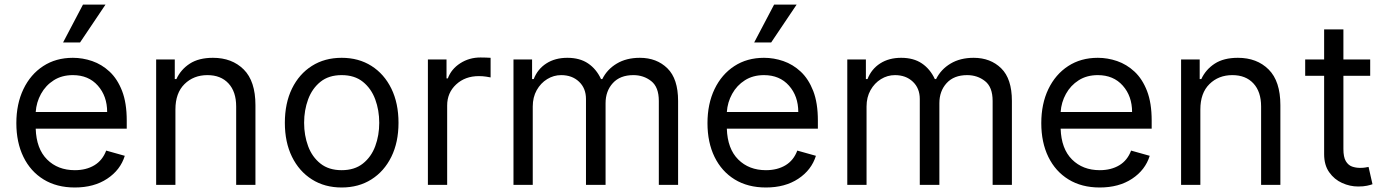

<svg xmlns="http://www.w3.org/2000/svg" viewBox="-20 -804 6029 835"><path d="M305.4 11.4Q226.6 11.4 169.6 -23.6Q112.6 -58.6 81.9 -121.6Q51.1 -184.7 51.1 -268.5Q51.1 -352.3 81.9 -416.4Q112.6 -480.5 167.8 -516.5Q223 -552.6 296.9 -552.6Q339.5 -552.6 381 -538.4Q422.6 -524.1 456.7 -492.4Q490.8 -460.6 511 -408.4Q531.2 -356.2 531.2 -279.8V-244.3H135.3Q138.1 -157 184.8 -110.4Q231.5 -63.9 305.4 -63.9Q354.8 -63.9 390.3 -85.2Q425.8 -106.5 441.8 -149.1L522.7 -126.4Q503.6 -64.6 446 -26.6Q388.5 11.4 305.4 11.4ZM135.3 -316.8H446Q446 -386 405.5 -431.6Q365.1 -477.3 296.9 -477.3Q248.9 -477.3 213.8 -454.9Q178.6 -432.5 158.4 -395.8Q138.1 -359 135.3 -316.8ZM254.3 -619.3 340.9 -784.1H438.9L328.1 -619.3Z M742.9 -328.1V0H659.1V-545.5H740.1V-460.2H747.2Q766.3 -501.8 805.4 -527.2Q844.5 -552.6 906.2 -552.6Q989 -552.6 1040 -501.8Q1090.9 -451 1090.9 -346.6V0H1007.1V-340.9Q1007.1 -405.2 973.7 -441.2Q940.3 -477.3 882.1 -477.3Q822.1 -477.3 782.5 -438.4Q742.9 -399.5 742.9 -328.1Z M1465.9 11.4Q1392 11.4 1336.5 -23.8Q1280.9 -58.9 1249.8 -122.2Q1218.8 -185.4 1218.8 -269.9Q1218.8 -355.1 1249.8 -418.7Q1280.9 -482.2 1336.5 -517.4Q1392 -552.6 1465.9 -552.6Q1539.8 -552.6 1595.3 -517.4Q1650.9 -482.2 1682 -418.7Q1713.1 -355.1 1713.1 -269.9Q1713.1 -185.4 1682 -122.2Q1650.9 -58.9 1595.3 -23.8Q1539.8 11.4 1465.9 11.4ZM1465.9 -63.9Q1522 -63.9 1558.2 -92.7Q1594.5 -121.4 1611.9 -168.3Q1629.3 -215.2 1629.3 -269.9Q1629.3 -324.6 1611.9 -371.8Q1594.5 -419 1558.2 -448.2Q1522 -477.3 1465.9 -477.3Q1409.8 -477.3 1373.6 -448.2Q1337.4 -419 1320 -371.8Q1302.6 -324.6 1302.6 -269.9Q1302.6 -215.2 1320 -168.3Q1337.4 -121.4 1373.6 -92.7Q1409.8 -63.9 1465.9 -63.9Z M1840.9 0V-545.5H1921.9V-463.1H1927.6Q1942.5 -503.6 1981.5 -528.8Q2020.6 -554 2069.6 -554Q2078.8 -554 2092.7 -553.6Q2106.5 -553.3 2113.6 -552.6V-467.3Q2109.4 -468.4 2094.3 -470.7Q2079.2 -473 2062.5 -473Q2002.8 -473 1963.8 -436.8Q1924.7 -400.6 1924.7 -345.2V0Z M2213.1 0V-545.5H2294V-460.2H2301.1Q2318.2 -503.9 2356.2 -528.2Q2394.2 -552.6 2447.4 -552.6Q2501.4 -552.6 2537.5 -528.2Q2573.5 -503.9 2593.8 -460.2H2599.4Q2620.4 -502.5 2662.3 -527.5Q2704.2 -552.6 2762.8 -552.6Q2835.9 -552.6 2882.5 -506.9Q2929 -461.3 2929 -365.1V0H2845.2V-365.1Q2845.2 -425.4 2812.1 -451.3Q2779.1 -477.3 2734.4 -477.3Q2676.8 -477.3 2645.2 -442.6Q2613.6 -408 2613.6 -355.1V0H2528.4V-373.6Q2528.4 -420.1 2498.2 -448.7Q2468 -477.3 2420.5 -477.3Q2387.8 -477.3 2359.6 -459.9Q2331.3 -442.5 2314.1 -411.8Q2296.9 -381 2296.9 -340.9V0Z M3311.1 11.4Q3232.2 11.4 3175.2 -23.6Q3118.3 -58.6 3087.5 -121.6Q3056.8 -184.7 3056.8 -268.5Q3056.8 -352.3 3087.5 -416.4Q3118.3 -480.5 3173.5 -516.5Q3228.7 -552.6 3302.6 -552.6Q3345.2 -552.6 3386.7 -538.4Q3428.3 -524.1 3462.4 -492.4Q3496.4 -460.6 3516.7 -408.4Q3536.9 -356.2 3536.9 -279.8V-244.3H3141Q3143.8 -157 3190.5 -110.4Q3237.2 -63.9 3311.1 -63.9Q3360.4 -63.9 3396 -85.2Q3431.5 -106.5 3447.4 -149.1L3528.4 -126.4Q3509.2 -64.6 3451.7 -26.6Q3394.2 11.4 3311.1 11.4ZM3141 -316.8H3451.7Q3451.7 -386 3411.2 -431.6Q3370.7 -477.3 3302.6 -477.3Q3254.6 -477.3 3219.5 -454.9Q3184.3 -432.5 3164.1 -395.8Q3143.8 -359 3141 -316.8ZM3259.9 -619.3 3346.6 -784.1H3444.6L3333.8 -619.3Z M3664.8 0V-545.5H3745.7V-460.2H3752.8Q3769.9 -503.9 3807.9 -528.2Q3845.9 -552.6 3899.1 -552.6Q3953.1 -552.6 3989.2 -528.2Q4025.2 -503.9 4045.5 -460.2H4051.1Q4072.1 -502.5 4114 -527.5Q4155.9 -552.6 4214.5 -552.6Q4287.6 -552.6 4334.2 -506.9Q4380.7 -461.3 4380.7 -365.1V0H4296.9V-365.1Q4296.9 -425.4 4263.8 -451.3Q4230.8 -477.3 4186.1 -477.3Q4128.6 -477.3 4096.9 -442.6Q4065.3 -408 4065.3 -355.1V0H3980.1V-373.6Q3980.1 -420.1 3949.9 -448.7Q3919.7 -477.3 3872.2 -477.3Q3839.5 -477.3 3811.3 -459.9Q3783 -442.5 3765.8 -411.8Q3748.6 -381 3748.6 -340.9V0Z M4762.8 11.4Q4683.9 11.4 4627 -23.6Q4570 -58.6 4539.2 -121.6Q4508.5 -184.7 4508.5 -268.5Q4508.5 -352.3 4539.2 -416.4Q4570 -480.5 4625.2 -516.5Q4680.4 -552.6 4754.3 -552.6Q4796.9 -552.6 4838.4 -538.4Q4880 -524.1 4914.1 -492.4Q4948.2 -460.6 4968.4 -408.4Q4988.6 -356.2 4988.6 -279.8V-244.3H4592.7Q4595.5 -157 4642.2 -110.4Q4688.9 -63.9 4762.8 -63.9Q4812.1 -63.9 4847.7 -85.2Q4883.2 -106.5 4899.1 -149.1L4980.1 -126.4Q4960.9 -64.6 4903.4 -26.6Q4845.9 11.4 4762.8 11.4ZM4592.7 -316.8H4903.4Q4903.4 -386 4862.9 -431.6Q4822.4 -477.3 4754.3 -477.3Q4706.3 -477.3 4671.2 -454.9Q4636 -432.5 4615.8 -395.8Q4595.5 -359 4592.7 -316.8Z M5200.3 -328.1V0H5116.5V-545.5H5197.4V-460.2H5204.5Q5223.7 -501.8 5262.8 -527.2Q5301.8 -552.6 5363.6 -552.6Q5446.4 -552.6 5497.3 -501.8Q5548.3 -451 5548.3 -346.6V0H5464.5V-340.9Q5464.5 -405.2 5431.1 -441.2Q5397.7 -477.3 5339.5 -477.3Q5279.5 -477.3 5239.9 -438.4Q5200.3 -399.5 5200.3 -328.1Z M5938.9 -545.5V-474.4H5822.4V-156.2Q5822.4 -120.7 5832.9 -103.2Q5843.4 -85.6 5859.9 -79.7Q5876.4 -73.9 5894.9 -73.9Q5908.7 -73.9 5917.6 -75.5Q5926.5 -77.1 5931.8 -78.1L5948.9 -2.8Q5940.3 0.4 5925.1 3.7Q5909.8 7.1 5886.4 7.1Q5850.9 7.1 5816.9 -8.2Q5783 -23.4 5760.8 -54.7Q5738.6 -85.9 5738.6 -133.5V-474.4H5656.2V-545.5H5738.6V-676.1H5822.4V-545.5Z"/></svg>

Font: Inter Alia
Style: Regular
Weight: 400
Designer: Rasmus Andersson (Latin, Greek, Cyrillic etc.) and Evan from Shavian.info (Shavian, old style figures)
Foundry: Shavian.info
Version: Version 0.001;git-37ab20767